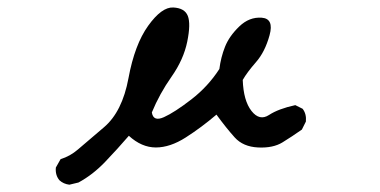

<svg xmlns="http://www.w3.org/2000/svg" viewBox="-20 -418 1040 526"><path d="M170 88Q154 86 143 76Q131 62 133 41L146 18Q172 10 193.5 -8.5Q215 -27 265 -69.5Q315 -112 332 -204Q349 -296 386 -347.5Q423 -399 454.5 -397.5Q486 -396 494.5 -374.5Q503 -353 493 -304Q483 -255 450 -208Q417 -161 396 -110Q400 -84 429 -97Q458 -110 504 -145.5Q550 -181 581 -229Q585 -261 596.5 -290Q608 -319 635.5 -345.5Q663 -372 697 -369.5Q731 -367 718.5 -321.5Q706 -276 681.5 -248Q657 -220 645 -199Q647 -142 669 -114Q691 -86 717 -103Q743 -120 789 -130L809 -120Q820 -106 818 -85L807 -63Q780 -44 754 -28Q728 -12 687 -14Q646 -16 623 -41.5Q600 -67 573 -104Q532 -69 489 -41.5Q446 -14 407 -14Q368 -14 333 -46Q302 -10 268 25.5Q234 61 195 82Z"/></svg>

Font: Kosefont JP
Style: Regular
Weight: 400
Designer: Nozomi Seto 瀬戸のぞみ
Version: Version 3.00;June 19, 2020